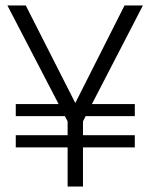

<svg xmlns="http://www.w3.org/2000/svg" viewBox="-20 -680 571 700"><path d="M37.5 -300.5H471.5V-256.5H37.5ZM37.5 -187H471.5V-142.5H37.5ZM226.5 -237.5 7 -660H74L254.5 -304.5L434 -660H501L282.5 -237.5V0H226.5Z"/></svg>

Font: League Spartan Thin Light
Style: Regular
Weight: 300
Version: Version 2.002